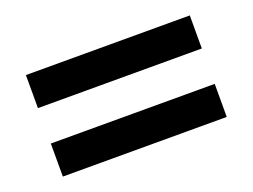

<svg xmlns="http://www.w3.org/2000/svg" viewBox="-59 -545 705 535"><g transform="rotate(-20 293.0 -277.5)"><path d="M50 -428H536V-330H50ZM50 -225H536V-127H50Z"/></g></svg>

Font: Syne Modified
Style: Bold
Weight: 700
Designer: Lucas Descroix
Foundry: Bonjour Monde
Version: Version 2.200